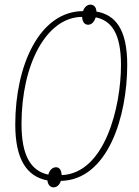

<svg xmlns="http://www.w3.org/2000/svg" viewBox="-20 -772 603 830"><path d="M211 38C227 38 238 26 243 10C446 6 530 -268 530 -492C530 -647 478 -708 397 -722C396 -742 385 -752 371 -752C356 -752 344 -740 339 -724C150 -723 46 -488 46 -234C46 -84 95 -9 185 8C187 27 198 38 211 38ZM247 -15C245 -34 239 -49 222 -49C206 -49 193 -35 189 -17C115 -33 73 -96 73 -236C73 -493 180 -698 335 -699C336 -678 345 -665 361 -665C377 -665 388 -679 394 -697C462 -683 503 -627 503 -491C503 -311 434 -23 247 -15Z"/></svg>

Font: Noto Sans Condensed Thin
Style: Italic
Weight: 100
Width: 3
Italic angle: -12°
Designer: Monotype Design Team
Foundry: Monotype Imaging Inc.
Version: Version 2.013